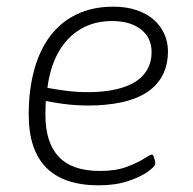

<svg xmlns="http://www.w3.org/2000/svg" viewBox="-20 -549 579 575"><path d="M276 6Q171 6 118.5 -47Q66 -100 66 -206Q66 -280 82.5 -340Q99 -400 131 -442Q163 -484 210.5 -506.5Q258 -529 319 -529Q359 -529 389.5 -518.5Q420 -508 440.5 -490Q461 -472 472 -447.5Q483 -423 483 -396Q483 -354 466.5 -323Q450 -292 419 -272Q388 -252 343.5 -242.5Q299 -233 244 -233Q206 -233 168.5 -238Q131 -243 102 -250L119 -263Q117 -249 116.5 -234.5Q116 -220 116 -205Q116 -122 156 -79.5Q196 -37 279 -37Q327 -37 360 -49.5Q393 -62 411.5 -74Q430 -86 434 -86Q438 -86 440 -81Q442 -76 443.5 -70Q445 -64 445 -59Q445 -51 423 -35Q401 -19 363 -6.5Q325 6 276 6ZM244 -273Q275 -273 303 -277Q331 -281 355 -289.5Q379 -298 396.5 -312Q414 -326 424 -346.5Q434 -367 434 -393Q434 -436 402 -461Q370 -486 316 -486Q262 -486 221.5 -462Q181 -438 155.5 -393.5Q130 -349 122 -286Q142 -282 175.5 -277.5Q209 -273 244 -273Z"/></svg>

Font: Asap ExtraLight
Style: Italic
Weight: 250
Italic angle: -6°
Version: Version 3.001